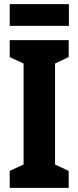

<svg xmlns="http://www.w3.org/2000/svg" viewBox="-20 -908 379 928"><path d="M312 0H27V-82L94 -113V-601L27 -632V-714H312V-632L246 -601V-113L312 -82ZM313 -888V-783H27V-888Z"/></svg>

Font: Noto Sans Arabic ExtCond ExtBd
Style: Regular
Weight: 800
Width: 2
Designer: Monotype Design Team, Nadine Chahine, Nizar Qandah and Khaled Hosny
Foundry: Monotype Imaging Inc.
Version: Version 2.012; ttfautohint (v1.8.4.7-5d5b)